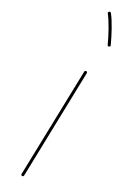

<svg xmlns="http://www.w3.org/2000/svg" viewBox="-270 -1040 772 1065"><g transform="rotate(30 116.0 -507.5)"><path d="M109.9 8.3Q101.6 8.3 101.6 0L118.7 -664.6Q118.7 -672.9 127 -672.9Q135.3 -672.9 135.3 -664.6L118.2 0Q118.2 8.3 109.9 8.3ZM72.3 -1022Q78.6 -1027.3 84.5 -1020.5Q106.9 -992.2 131.3 -947.8Q155.8 -903.3 172.9 -865.7Q176.3 -857.9 168.5 -854.5Q160.6 -851.1 157.2 -858.9Q140.6 -896 116.2 -939.5Q91.8 -982.9 70.8 -1009.8Q65.4 -1016.1 72.3 -1022Z"/></g></svg>

Font: Mikhak-DS1-FD Thin
Style: Regular
Weight: 100
Designer: Amin Abedi
Version: Version 3.2